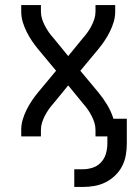

<svg xmlns="http://www.w3.org/2000/svg" viewBox="-20 -540 540 760"><path d="M274 200V130H308Q328 130 347.5 123.5Q367 117 380.5 102Q394 87 399.5 67.5Q405 48 405 28V0H358V-26Q358 -41 353.5 -55Q349 -69 342 -82.5Q335 -96 326.5 -108Q318 -120 308 -131L250 -202L192 -131Q182 -120 173.5 -108Q165 -96 158 -82.5Q151 -69 146.5 -55Q142 -41 142 -26V0H64V-26Q64 -47 70 -67Q76 -87 85.5 -106Q95 -125 106.5 -142Q118 -159 132 -176L202 -260L132 -344Q118 -361 106.5 -378Q95 -395 85.5 -414Q76 -433 70 -453Q64 -473 64 -494V-520H142V-494Q142 -479 146.5 -465Q151 -451 158 -437.5Q165 -424 173.5 -412Q182 -400 192 -389L250 -318L308 -389Q318 -400 326.5 -412Q335 -424 342 -437.5Q349 -451 353.5 -465Q358 -479 358 -494V-520H436V-494Q436 -473 430 -453Q424 -433 414.5 -414Q405 -395 393.5 -378Q382 -361 368 -344L298 -260L368 -176Q388 -152 404 -125.5Q420 -99 429 -70H482V28Q482 51 478 74Q474 97 463.5 117.5Q453 138 436 154.5Q419 171 398 181.5Q377 192 354 196Q331 200 308 200Z"/></svg>

Font: Iosevka Curly
Style: Regular
Weight: 400
Monospace: yes
Designer: Belleve Invis
Foundry: Belleve Invis
Version: Version 22.1.2; ttfautohint (v1.8.4)